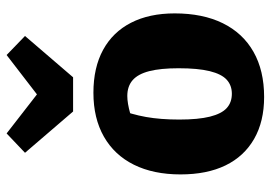

<svg xmlns="http://www.w3.org/2000/svg" viewBox="-142 -684 838 595"><g transform="rotate(-90 277.5 -386.0)"><path d="M275 13Q199 13 145 -18Q91 -49 63 -106.5Q35 -164 35 -246Q35 -330 65 -390.5Q95 -451 152 -483.5Q209 -516 288 -516Q366 -516 421 -486Q476 -456 505 -399.5Q534 -343 534 -264Q534 -177 503.5 -115Q473 -53 415 -20Q357 13 275 13ZM285 -87Q311 -87 328.5 -103Q346 -119 355 -155.5Q364 -192 364 -252Q364 -308 355 -343Q346 -378 327 -394.5Q308 -411 278 -411Q256 -411 224 -402Q192 -393 138 -375L238 -441Q221 -398 213 -353Q205 -308 205 -250Q205 -191 214 -155Q223 -119 240.5 -103Q258 -87 285 -87ZM230 -579 102 -728 162 -785 283 -691 405 -785 464 -728 336 -579Z"/></g></svg>

Font: Piazzolla Thin Black
Style: Regular
Weight: 900
Version: Version 2.005